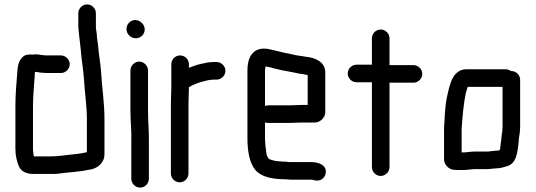

<svg xmlns="http://www.w3.org/2000/svg" viewBox="-20 -768 2435 873"><path d="M416 -651V-708C416 -729 398 -748 376 -748C354 -748 336 -729 336 -708V-652C336 -642 337 -633 338 -625L340 -605C342 -583 345 -566 347 -544C350 -498 359 -453 362 -405C365 -348 375 -288 375 -226V-76C374 -75 372 -75 370 -75C348 -70 326 -67 302 -65C271 -62 245 -57 212 -57H134C133 -64 131 -70 131 -79C130 -84 130 -88 130 -93V-282C130 -334 135 -378 138 -425C138 -431 138 -436 139 -441H146C158 -438 177 -436 193 -436H257C278 -436 297 -454 297 -476C297 -498 278 -516 257 -516H193C174 -516 158 -521 140 -521C137 -520 133 -520 128 -520H113C100 -520 90 -516 82 -508C63 -489 60 -465 58 -432C54 -381 50 -337 50 -282V-93C50 -59 57 -32 67 -9C78 12 100 23 132 23H212C222 23 232 23 242 22C289 15 339 14 383 4C420 1 455 -26 455 -67V-226C455 -304 443 -375 439 -449C436 -485 430 -515 427 -550C426 -572 420 -592 420 -614C418 -627 416 -637 416 -651Z M573 -448V-265C573 -217 579 -170 577 -122V45C577 66 595 85 617 85C639 85 657 66 657 45V-79V-122C658 -168 653 -218 653 -265V-448C653 -469 634 -488 613 -488C592 -488 573 -469 573 -448ZM555 -636C555 -613 575 -594 598 -594C620 -594 638 -612 638 -634C638 -656 618 -677 595 -677C573 -677 555 -658 555 -636Z M759 -476V-374C759 -350 757 -319 757 -294V21C757 42 775 61 797 61C819 61 837 42 837 21V-295C837 -318 839 -350 839 -372C840 -373 841 -373 842 -373C859 -384 887 -394 909 -399C919 -401 929 -405 940 -405C945 -406 950 -406 955 -406H965C986 -406 1005 -424 1005 -446C1005 -468 986 -486 965 -486H955C948 -486 942 -486 936 -485C929 -485 920 -484 911 -481L891 -477C874 -473 856 -466 839 -460V-476C839 -498 821 -516 799 -516C777 -516 759 -498 759 -476Z M1355 -211H1409C1433 -209 1459 -232 1459 -257V-441C1457 -487 1414 -506 1370 -510L1353 -513L1337 -515C1316 -518 1295 -525 1273 -528C1258 -531 1239 -537 1224 -540C1208 -543 1198 -547 1180 -547C1126 -547 1105 -502 1105 -449V-142C1105 -81 1114 -28 1141 5C1167 36 1218 47 1274 47C1285 47 1293 49 1305 49H1397C1403 49 1406 51 1411 52C1435 58 1455 43 1460 24C1470 -15 1431 -31 1397 -31H1296C1289 -32 1282 -33 1274 -33C1269 -33 1264 -33 1258 -34C1237 -34 1218 -39 1203 -45C1198 -51 1191 -63 1191 -73C1188 -95 1185 -117 1185 -143V-211C1190 -210 1194 -209 1199 -209H1293C1308 -209 1341 -211 1355 -211ZM1293 -289H1199C1194 -289 1190 -288 1185 -286V-449C1185 -452 1186 -456 1187 -463V-466C1193 -465 1200 -463 1208 -462L1230 -456C1266 -446 1305 -442 1341 -433L1358 -431C1364 -430 1372 -427 1379 -427V-291H1355C1342 -291 1308 -289 1293 -289Z M1671 -594V-474H1601C1580 -474 1561 -456 1561 -434C1561 -412 1580 -394 1601 -394H1671V-8C1671 13 1689 32 1711 32C1733 32 1751 13 1751 -8V-392H1860C1881 -392 1900 -410 1900 -432C1900 -454 1881 -472 1860 -472H1751V-594C1751 -615 1733 -634 1711 -634C1689 -634 1671 -615 1671 -594Z M2242 -83C2237 -83 2232 -83 2225 -82L2207 -80C2202 -79 2199 -79 2196 -79H2137C2122 -79 2103 -75 2089 -75H2079V-183C2083 -241 2088 -297 2098 -345L2106 -371C2107 -372 2107 -372 2107 -373H2265V-189C2264 -180 2264 -175 2264 -172C2263 -167 2262 -160 2261 -152L2259 -130C2256 -116 2256 -102 2253 -87V-86C2249 -85 2246 -83 2242 -83ZM2044 4C2049 5 2057 5 2066 5H2089C2104 5 2124 1 2139 1H2196C2207 1 2220 -2 2232 -2C2237 -3 2242 -3 2245 -3C2257 -4 2273 -8 2284 -12C2327 -23 2333 -71 2338 -121L2340 -143C2343 -160 2344 -166 2345 -187V-405C2345 -427 2327 -445 2305 -445H2303C2296 -450 2288 -453 2279 -453H2098C2084 -453 2070 -448 2057 -437C2031 -415 2022 -370 2013 -330C2003 -286 2002 -235 1999 -185V-43C1999 -21 2021 4 2044 4Z"/></svg>

Font: Electronic
Style: ExBd
Weight: 800
Version: Version 1.011